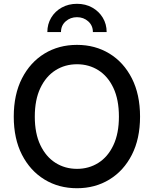

<svg xmlns="http://www.w3.org/2000/svg" viewBox="-20 -972 803 1002"><path d="M381.8 10.3Q286.6 10.3 212.2 -35.2Q137.7 -80.6 94.7 -164.3Q51.8 -248 51.8 -363.3Q51.8 -479 94.7 -563Q137.7 -647 212.2 -692.4Q286.6 -737.8 381.8 -737.8Q476.6 -737.8 551 -692.4Q625.5 -647 668.2 -563Q710.9 -479 710.9 -363.3Q710.9 -248 668.2 -164.3Q625.5 -80.6 551 -35.2Q476.6 10.3 381.8 10.3ZM381.8 -90.8Q443.8 -90.8 493.4 -122.1Q543 -153.3 571.8 -214.4Q600.6 -275.4 600.6 -363.3Q600.6 -452.1 571.8 -513.2Q543 -574.2 493.4 -605.5Q443.8 -636.7 381.8 -636.7Q319.3 -636.7 269.5 -605.2Q219.7 -573.7 190.7 -512.7Q161.6 -451.7 161.6 -363.3Q161.6 -275.4 190.7 -214.6Q219.7 -153.8 269.5 -122.3Q319.3 -90.8 381.8 -90.8ZM381.8 -952.1Q426.3 -952.1 461.2 -932.6Q496.1 -913.1 516.4 -879.6Q536.6 -846.2 536.6 -804.7H464.8Q464.8 -838.9 440.4 -860.6Q416 -882.3 381.8 -882.3Q347.2 -882.3 322.8 -860.6Q298.3 -838.9 298.3 -804.7H227.1Q227.1 -846.2 247.1 -879.6Q267.1 -913.1 302.2 -932.6Q337.4 -952.1 381.8 -952.1Z"/></svg>

Font: Inter 18pt Medium
Style: Regular
Weight: 500
Designer: Rasmus Andersson
Foundry: rsms
Version: Version 4.001;git-66647c0bb